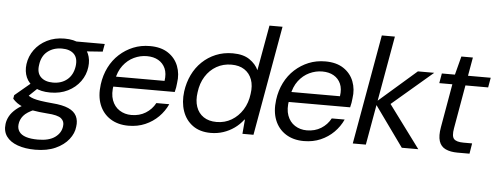

<svg xmlns="http://www.w3.org/2000/svg" viewBox="-79 -859 3181 1229"><g transform="rotate(5 1511.5 -244.0)"><path d="M181 217Q116 217 67.5 199.5Q19 182 -4.5 149Q-28 116 -22 69Q-19 44 -5.5 19Q8 -6 36 -29.5Q64 -53 109 -73L159 -39Q106 -17 85 8.5Q64 34 61 65Q58 91 71.5 111Q85 131 115.5 141Q146 151 193 151Q264 151 302.5 123Q341 95 346 52Q351 21 328.5 2Q306 -17 237 -21Q183 -25 145 -32Q107 -39 82.5 -48.5Q58 -58 41.5 -70Q25 -82 13 -96L17 -119L129 -213L178 -189L82 -97L96 -133Q106 -126 116.5 -119.5Q127 -113 144 -107.5Q161 -102 190 -97.5Q219 -93 264 -89Q331 -84 369 -67Q407 -50 421.5 -20.5Q436 9 430 48Q426 90 395.5 129Q365 168 311 192.5Q257 217 181 217ZM245 -156Q184 -156 144.5 -178.5Q105 -201 88.5 -239Q72 -277 78 -324Q85 -375 115 -416.5Q145 -458 194.5 -483Q244 -508 307 -508Q368 -508 407.5 -485.5Q447 -463 463.5 -425Q480 -387 474 -340Q468 -289 437.5 -247Q407 -205 358 -180.5Q309 -156 245 -156ZM257 -221Q312 -221 348.5 -251.5Q385 -282 393 -338Q400 -390 373.5 -416.5Q347 -443 296 -443Q241 -443 203.5 -413Q166 -383 159 -326Q151 -275 178.5 -248Q206 -221 257 -221ZM375 -433 360 -496H566L557 -446Z M762 12Q694 12 645.5 -19Q597 -50 575 -105.5Q553 -161 563 -236Q571 -296 596 -346Q621 -396 660.5 -432Q700 -468 749 -488Q798 -508 856 -508Q927 -508 973 -477.5Q1019 -447 1038.5 -396.5Q1058 -346 1049 -287Q1048 -274 1045.5 -259Q1043 -244 1039 -229H625L636 -294H968Q975 -342 960.5 -374.5Q946 -407 915.5 -424.5Q885 -442 842 -442Q799 -442 759 -423Q719 -404 690 -366Q661 -328 651 -271L646 -243Q635 -183 650 -142Q665 -101 698.5 -79.5Q732 -58 775 -58Q827 -58 866.5 -82.5Q906 -107 928 -148H1011Q990 -102 954 -66Q918 -30 869.5 -9Q821 12 762 12Z M1291 12Q1221 12 1175 -21.5Q1129 -55 1109.5 -111.5Q1090 -168 1099 -238Q1107 -296 1130.5 -345Q1154 -394 1192 -430.5Q1230 -467 1279.5 -487.5Q1329 -508 1388 -508Q1456 -508 1496.5 -480Q1537 -452 1554 -414L1606 -705H1690L1565 0H1494L1502 -92H1499Q1474 -59 1441.5 -36Q1409 -13 1371 -0.5Q1333 12 1291 12ZM1322 -61Q1375 -61 1418 -86.5Q1461 -112 1489 -156.5Q1517 -201 1524 -259Q1532 -312 1517.5 -351.5Q1503 -391 1469.5 -413Q1436 -435 1386 -435Q1333 -435 1290 -410.5Q1247 -386 1219.5 -342Q1192 -298 1185 -240Q1177 -187 1191 -146.5Q1205 -106 1238.5 -83.5Q1272 -61 1322 -61Z M1889 12Q1821 12 1772.5 -19Q1724 -50 1702 -105.5Q1680 -161 1690 -236Q1698 -296 1723 -346Q1748 -396 1787.5 -432Q1827 -468 1876 -488Q1925 -508 1983 -508Q2054 -508 2100 -477.5Q2146 -447 2165.5 -396.5Q2185 -346 2176 -287Q2175 -274 2172.5 -259Q2170 -244 2166 -229H1752L1763 -294H2095Q2102 -342 2087.5 -374.5Q2073 -407 2042.5 -424.5Q2012 -442 1969 -442Q1926 -442 1886 -423Q1846 -404 1817 -366Q1788 -328 1778 -271L1773 -243Q1762 -183 1777 -142Q1792 -101 1825.5 -79.5Q1859 -58 1902 -58Q1954 -58 1993.5 -82.5Q2033 -107 2055 -148H2138Q2117 -102 2081 -66Q2045 -30 1996.5 -9Q1948 12 1889 12Z M2518 0 2322 -273 2578 -496H2683L2388 -244L2398 -305L2624 0ZM2203 0 2328 -705H2412L2287 0Z M2876 0Q2830 0 2799 -14.5Q2768 -29 2757 -63Q2746 -97 2756 -153L2805 -433H2721L2732 -496H2816L2847 -615H2921L2900 -496H3046L3035 -433H2889L2840 -153Q2831 -102 2847 -84.5Q2863 -67 2909 -67H2964L2953 0Z"/></g></svg>

Font: DM Sans 36pt
Style: Italic
Weight: 400
Italic angle: -10°
Designer: Colophon Foundry, Jonny Pinhorn
Foundry: Colophon Foundry
Version: Version 4.004;gftools[0.9.30]